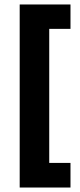

<svg xmlns="http://www.w3.org/2000/svg" viewBox="-20 -720 358 858"><path d="M68 118V-686H200V118ZM68 118V8H295V118ZM68 -591V-700H295V-591Z"/></svg>

Font: Bricolage Grotesque 18pt
Style: Bold
Weight: 700
Designer: Mathieu Triay
Foundry: Atelier Triay
Version: Version 1.000;gftools[0.9.30]